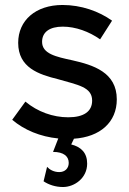

<svg xmlns="http://www.w3.org/2000/svg" viewBox="-20 -549 520 771"><path d="M233 202C278 202 330 167 330 108C330 65 306 41 266 31L277 8C382 1 449 -58 449 -150C449 -259 354 -288 270 -307C205 -321 149 -333 149 -381C149 -420 179 -442 232 -442C284 -442 338 -422 382 -391L430 -466C377 -504 306 -529 231 -529C123 -529 53 -467 53 -377C53 -277 136 -250 213 -231C292 -208 350 -200 350 -145C350 -101 316 -78 254 -78C193 -78 131 -100 82 -141L29 -68C77 -27 142 0 214 7L193 61C236 61 256 79 256 105C256 128 240 142 218 142C196 142 179 132 169 121L155 179C176 193 203 202 233 202Z"/></svg>

Font: Fixel Text Medium
Style: Regular
Weight: 500
Width: 4
Designer: AlfaBravo + MacPaw
Foundry: Kyrylo Tkachov, Marchela Mozhyna, Serhii Makarenko, Maria Weinstein, Zakhar Kryvoshyya
Version: Version 1.211